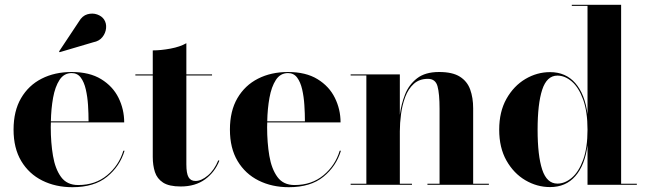

<svg xmlns="http://www.w3.org/2000/svg" viewBox="-20 -770 2694 800"><path d="M369 -594 228.5 -552.5 226 -555.5 309 -680.5Q323 -704.5 344.2 -710.5Q365.5 -716.5 384.8 -709.8Q404 -703 413.5 -689Q424 -673 422 -652.5Q420 -632 406.5 -615.2Q393 -598.5 369 -594ZM499 -142Q479.5 -77 426 -33.5Q372.5 10 282 10Q211.5 10 156 -17.8Q100.5 -45.5 68.5 -99Q36.5 -152.5 36.5 -230Q36.5 -307.5 67.8 -361Q99 -414.5 153.5 -442.2Q208 -470 278.5 -470Q353 -470 401.5 -440.2Q450 -410.5 473.8 -362.5Q497.5 -314.5 497.5 -260H192Q191.5 -250 191.5 -240Q191.5 -175.5 200.8 -120.8Q210 -66 234.5 -32.5Q259 1 306 1Q377 1 426.2 -39.8Q475.5 -80.5 494 -142ZM278.5 -465.5Q246.5 -465.5 228 -437Q209.5 -408.5 201.2 -362.8Q193 -317 192 -264.5H349Q349 -297 346.8 -332Q344.5 -367 337.5 -397.5Q330.5 -428 316.5 -446.8Q302.5 -465.5 278.5 -465.5Z M894 -100.5Q875.5 -53 834.8 -23Q794 7 733 7Q684.5 7 659.5 -9.2Q634.5 -25.5 625.5 -53.2Q616.5 -81 616.5 -116V-455.5H544V-460H616.5V-560Q650.5 -560 690.5 -567.5Q730.5 -575 756.5 -590V-460H863.5V-455.5H756.5V-85Q756.5 -47.5 765.5 -31.8Q774.5 -16 794.5 -16Q819 -16 846 -38.8Q873 -61.5 889.5 -102Z M1400.5 -142Q1381 -77 1327.5 -33.5Q1274 10 1183.5 10Q1113 10 1057.5 -17.8Q1002 -45.5 970 -99Q938 -152.5 938 -230Q938 -307.5 969.2 -361Q1000.5 -414.5 1055 -442.2Q1109.5 -470 1180 -470Q1254.5 -470 1303 -440.2Q1351.5 -410.5 1375.2 -362.5Q1399 -314.5 1399 -260H1093.5Q1093 -250 1093 -240Q1093 -175.5 1102.2 -120.8Q1111.5 -66 1136 -32.5Q1160.5 1 1207.5 1Q1278.5 1 1327.8 -39.8Q1377 -80.5 1395.5 -142ZM1180 -465.5Q1148 -465.5 1129.5 -437Q1111 -408.5 1102.8 -362.8Q1094.5 -317 1093.5 -264.5H1250.5Q1250.5 -297 1248.2 -332Q1246 -367 1239 -397.5Q1232 -428 1218 -446.8Q1204 -465.5 1180 -465.5Z M1441 -4.5H1506.5V-455.5H1441V-460H1646V-291.5Q1651.5 -335 1667.5 -376Q1683.5 -417 1717.5 -443.5Q1751.5 -470 1809.5 -470Q1865.5 -470 1896.2 -450.5Q1927 -431 1939.2 -396.8Q1951.5 -362.5 1951.5 -319V-4.5H2017V0H1761V-4.5H1811.5V-316.5Q1811.5 -379.5 1803 -410.5Q1794.5 -441.5 1763 -441.5Q1727 -441.5 1704 -420.5Q1681 -399.5 1668.5 -366Q1656 -332.5 1651 -294.8Q1646 -257 1646 -223V-4.5H1696.5V0H1441Z M2633.5 -4.5V0H2428V-164.5Q2417 -81.5 2377.2 -36Q2337.5 9.5 2272 9.5Q2217.5 9.5 2169 -19Q2120.5 -47.5 2090.2 -101Q2060 -154.5 2060 -229.5Q2060 -304.5 2090.2 -358.2Q2120.5 -412 2169 -440.8Q2217.5 -469.5 2272 -469.5Q2337 -469.5 2377 -423.8Q2417 -378 2428 -294.5V-745.5H2362.5V-750H2568V-4.5ZM2428 -229.5Q2428 -305 2409.8 -355.2Q2391.5 -405.5 2362.8 -430.2Q2334 -455 2302.5 -455Q2258.5 -455 2239.2 -396.2Q2220 -337.5 2220 -229.5Q2220 -121.5 2239.2 -63.2Q2258.5 -5 2302.5 -5Q2334 -5 2362.8 -29.5Q2391.5 -54 2409.8 -104Q2428 -154 2428 -229.5Z"/></svg>

Font: Bodoni* 36pt
Style: Bold
Weight: 700
Version: Version 2.3